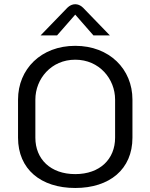

<svg xmlns="http://www.w3.org/2000/svg" viewBox="-20 -887 723 923"><path d="M341.7 -816.7 429.2 -716.7H508.3L383.3 -845.8C383.3 -845.8 366.7 -866.7 341.7 -866.7C316.7 -866.7 300 -845.8 300 -845.8L175 -716.7H254.2ZM341.7 -666.7C177.5 -666.7 66.7 -555 66.7 -408.3V-225C66.7 -73.3 176.7 16.7 341.7 16.7C506.7 16.7 616.7 -73.3 616.7 -225V-408.3C616.7 -555 505.8 -666.7 341.7 -666.7ZM341.7 -600C457.5 -600 533.3 -507.5 533.3 -408.3V-225C533.3 -122.5 460.8 -50 341.7 -50C222.5 -50 150 -122.5 150 -225V-408.3C150 -507.5 225.8 -600 341.7 -600Z"/></svg>

Font: BoonHome
Style: Book
Weight: 400
Designer: Sungsit Sawaiwan
Foundry: Sungsit Sawaiwan
Version: Version 0.2